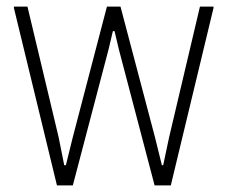

<svg xmlns="http://www.w3.org/2000/svg" viewBox="-20 -560 687 580"><path d="M22 -536V-540H63L157 -146L174 -61H179L200 -146L303 -540H344L448 -146L469 -61H473L491 -146L584 -540H625V-536L496 0H447L339 -411L326 -466H321L308 -411L200 0H152Z"/></svg>

Font: Encode Sans Compressed
Style: ExtraLight
Weight: 200
Designer: Pablo Impallari, Andres Torresi
Foundry: Pablo Impallari, Andres Torresi
Version: Version 1.000; ttfautohint (v1.00) -l 8 -r 50 -G 200 -x 14 -